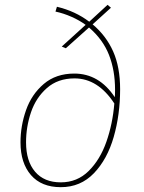

<svg xmlns="http://www.w3.org/2000/svg" viewBox="-20 -766 595 796"><path d="M478 -396Q478 -291 451.5 -198.5Q425 -106 369.5 -48Q314 10 232 10Q152 10 108.5 -40Q65 -90 65 -176Q65 -244 88 -309.5Q111 -375 161.5 -418Q212 -461 288 -461Q391 -461 456 -363Q457 -374 457 -394Q457 -474 432 -538Q407 -602 349 -652L253 -566L236 -573L335 -663Q309 -682 276 -696.5Q243 -711 210 -718L216 -738Q292 -720 350 -676L426 -746L440 -734L364 -665Q420 -618 449 -553Q478 -488 478 -396ZM454 -337Q386 -441 289 -441Q220 -441 174.5 -401Q129 -361 108.5 -300.5Q88 -240 88 -176Q88 -98 125.5 -54Q163 -10 232 -10Q300 -10 347.5 -57Q395 -104 421 -178Q447 -252 454 -337Z"/></svg>

Font: Fira Sans Thin
Style: Italic
Weight: 250
Italic angle: -8°
Designer: Carrois Corporate & Edenspiekermann AG
Foundry: Carrois Corporate GbR & Edenspiekermann AG
Version: Version 4.203